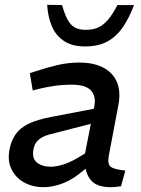

<svg xmlns="http://www.w3.org/2000/svg" viewBox="-20 -771 586 798"><path d="M483 3Q472 5 460.5 6Q449 7 441 7Q381 7 357 -23Q333 -53 334 -97L330 -116L372 -330Q380 -371 358 -395Q336 -419 279 -419Q240 -419 206 -414Q172 -409 143 -402L116 -395L104 -467L132 -476Q174 -490 218.5 -500.5Q263 -511 311 -511Q356 -511 390 -498.5Q424 -486 445 -463Q466 -440 473 -407.5Q480 -375 472 -334L432 -123Q426 -89 440 -78Q454 -67 501 -62ZM160 7Q117 7 81.5 -12Q46 -31 28 -67Q10 -103 20 -152Q27 -187 45 -213Q63 -239 98.5 -256.5Q134 -274 193 -285L391 -323L379 -262L193 -214Q168 -208 153 -199Q138 -190 130 -178.5Q122 -167 119 -150Q112 -113 133.5 -95.5Q155 -78 192 -78Q214 -78 243.5 -87.5Q273 -97 303 -115L355 -146L363 -91L306 -46Q271 -19 233 -6Q195 7 160 7ZM333 -578Q280 -578 246 -600.5Q212 -623 195.5 -662Q179 -701 176 -751L238 -750Q248 -714 260 -691Q272 -668 290 -657.5Q308 -647 336 -647Q366 -647 387.5 -656.5Q409 -666 428.5 -688.5Q448 -711 468 -750H537Q518 -699 492 -660Q466 -621 428 -599.5Q390 -578 333 -578Z"/></svg>

Font: REM
Style: Italic
Weight: 400
Italic angle: -11°
Designer: Octavio Pardo
Foundry: Ashler Design
Version: Version 1.005;gftools[0.9.28]